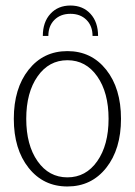

<svg xmlns="http://www.w3.org/2000/svg" viewBox="-20 -670 488 695"><path d="M155 -540H135Q135 -590 162.5 -620Q190 -650 235 -650Q280 -650 307.5 -620Q335 -590 335 -540H315Q315 -576 293 -598Q271 -620 235 -620Q199 -620 177 -598Q155 -576 155 -540ZM116 -393.5Q75 -335 75 -240Q75 -145 116 -86.5Q157 -28 224 -28Q291 -28 332 -86.5Q373 -145 373 -240Q373 -335 332 -393.5Q291 -452 224 -452Q157 -452 116 -393.5ZM83.5 -62.5Q30 -130 30 -240Q30 -350 83.5 -417.5Q137 -485 224 -485Q311 -485 364.5 -417.5Q418 -350 418 -240Q418 -130 364.5 -62.5Q311 5 224 5Q137 5 83.5 -62.5Z"/></svg>

Font: Glametrix
Style: Light
Weight: 300
Designer: gluk
Foundry: gluk
Version: Version 0.40